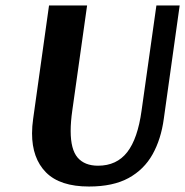

<svg xmlns="http://www.w3.org/2000/svg" viewBox="-20 -670 676 701"><path d="M305 11Q199 11 148 -40.5Q97 -92 97 -183Q97 -196 98 -209Q99 -222 101 -236L159 -650H298L244 -267Q238 -225 238 -192Q238 -124 263.5 -94.5Q289 -65 338 -65Q406 -65 444.5 -114.5Q483 -164 497 -267L551 -650H636L578 -236Q568 -162 537 -106.5Q506 -51 449.5 -20Q393 11 305 11Z"/></svg>

Font: Arsenal SC
Style: Bold Italic
Weight: 700
Italic angle: -9.10001°
Designer: Andrij Shevchenko
Foundry: Stairsfor
Version: Version 2.001; ttfautohint (v1.8.4.7-5d5b)